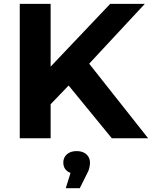

<svg xmlns="http://www.w3.org/2000/svg" viewBox="-20 -720 791 1000"><path d="M227.6 -160.3 218.8 -346.8 554 -700H734.4L432.3 -375.2L341.8 -279.2ZM82.9 0V-700H243.7V0ZM562.3 0 312.8 -304.6 419.3 -420.1 751.4 0ZM322.5 260.3 362.6 131.6 379.2 185.3Q345.6 185.3 327.7 169.4Q309.7 153.6 309.7 126.8Q309.7 100.1 328.6 83.5Q347.4 66.9 379.2 66.9Q411.5 66.9 430.1 83.8Q448.7 100.7 448.7 126.8Q448.7 139 445.1 154.9Q441.5 170.8 429.7 191.7L395.5 260.3Z"/></svg>

Font: Montserrat Thin
Style: Regular
Weight: 100
Designer: Julieta Ulanovsky
Foundry: Julieta Ulanovsky
Version: Version 9.000